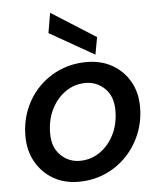

<svg xmlns="http://www.w3.org/2000/svg" viewBox="-53 -783 706 842"><g transform="rotate(-5 300.0 -362.5)"><path d="M259 12Q196 12 147.5 -16.5Q99 -45 71.5 -94.5Q44 -144 44 -207Q44 -271 66.5 -326Q89 -381 129.5 -422Q170 -463 223.5 -485.5Q277 -508 339 -508Q403 -508 451.5 -480.5Q500 -453 528 -404.5Q556 -356 556 -292Q556 -228 533 -172.5Q510 -117 469.5 -75.5Q429 -34 375.5 -11Q322 12 259 12ZM273 -79Q322 -79 361.5 -106.5Q401 -134 424 -180.5Q447 -227 447 -286Q447 -348 411.5 -382.5Q376 -417 327 -417Q278 -417 238.5 -389.5Q199 -362 176 -315.5Q153 -269 153 -210Q153 -148 188.5 -113.5Q224 -79 273 -79ZM381 -537 184 -649 199 -737 395 -613Z"/></g></svg>

Font: DeepMind Sans Medium
Style: Italic
Weight: 500
Italic angle: -10°
Designer: Jonny Pinhorn / Modifications: Colophon Foundry
Foundry: Colophon Foundry
Version: Version 1.002; ttfautohint (v1.8.2)